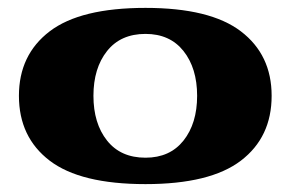

<svg xmlns="http://www.w3.org/2000/svg" viewBox="-20 -457 744 487"><path d="M28 -214Q28 -318 106 -377.5Q184 -437 349 -437Q513 -437 591 -377.5Q669 -318 669 -214Q669 -109 591 -49.5Q513 10 349 10Q184 10 106 -49.5Q28 -109 28 -214ZM480 -214Q480 -284 445.5 -327.5Q411 -371 349 -371Q286 -371 251.5 -327.5Q217 -284 217 -214Q217 -144 251.5 -100.5Q286 -57 349 -57Q411 -57 445.5 -100.5Q480 -144 480 -214Z"/></svg>

Font: Taviraj Black
Style: Regular
Weight: 900
Designer: Katatrad Team
Foundry: CadsonDemak
Version: Version 1.030